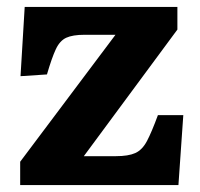

<svg xmlns="http://www.w3.org/2000/svg" viewBox="-20 -532 574 552"><path d="M38 0V-67L312 -432H223Q189 -432 170.5 -423.5Q152 -415 140.5 -390.5Q129 -366 115 -318L39 -313L51 -512H490V-447L221 -83H313Q349 -83 369 -92Q389 -101 402.5 -126.5Q416 -152 434 -201H507L493 0Z"/></svg>

Font: Literata
Style: Bold
Weight: 700
Designer: Latin by Veronika Burian and Jose Scaglione. Greek by Irene Vlachou. Cyrillic by Vera Evstafieva.
Foundry: TypeTogether
Version: Version 3.103; ttfautohint (v1.8.4.7-5d5b);gftools[0.9.29]